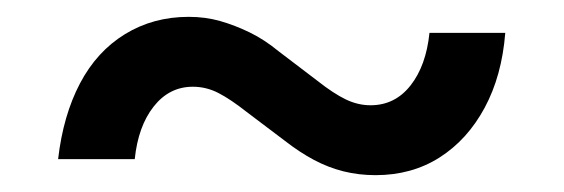

<svg xmlns="http://www.w3.org/2000/svg" viewBox="-20 -398 670 228"><path d="M580 -359Q576 -308 555.5 -270Q535 -232 502 -211Q469 -190 426 -190Q406 -190 388 -194.5Q370 -199 353 -208Q336 -217 318 -231L273 -265Q254 -280 239.5 -287.5Q225 -295 209 -295Q181 -295 162.5 -271.5Q144 -248 140 -209H49Q55 -261 75 -299Q95 -337 128.5 -357.5Q162 -378 204 -378Q224 -378 241.5 -373Q259 -368 276.5 -359.5Q294 -351 311 -337L357 -302Q376 -287 390.5 -280Q405 -273 420 -273Q449 -273 467.5 -296.5Q486 -320 490 -359Z"/></svg>

Font: TikTok Sans 24pt Medium
Style: Regular
Weight: 500
Version: Version 4.000